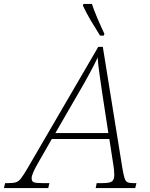

<svg xmlns="http://www.w3.org/2000/svg" viewBox="-80 -951 757 971"><path d="M-60 0 -54 -25H-37Q-12 -25 1.5 -29.5Q15 -34 27.5 -50.5Q40 -67 61 -103L417 -714H440L538 -106Q544 -69 549.5 -51.5Q555 -34 564.5 -29.5Q574 -25 593 -25H610L604 0H404L409 -25H440Q474 -25 486 -33.5Q498 -42 498 -67Q498 -78 496.5 -92Q495 -106 494 -112L473 -248H182L107 -117Q96 -98 88 -79Q80 -60 80 -50Q80 -34 90.5 -29.5Q101 -25 132 -25H170L164 0ZM322 -489 200 -278H468L437 -480Q431 -524 423.5 -574Q416 -624 414 -660Q397 -624 373.5 -580.5Q350 -537 322 -489ZM426 -771Q400 -812 379 -847.5Q358 -883 339 -923L342 -931H385Q394 -902 412 -860Q430 -818 448 -780L445 -771Z"/></svg>

Font: Noto Serif ExtraLight
Style: Italic
Weight: 200
Italic angle: -12°
Designer: Monotype Design Team
Foundry: Monotype Imaging Inc.
Version: Version 2.014; ttfautohint (v1.8.4.7-5d5b)